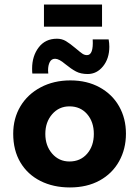

<svg xmlns="http://www.w3.org/2000/svg" viewBox="-20 -811 611 843"><path d="M289 -458Q362 -458 417.5 -427.5Q473 -397 503 -344Q533 -291 533 -224Q533 -157 503 -103Q473 -49 417.5 -18.5Q362 12 287 12Q214 12 157.5 -16.5Q101 -45 69.5 -98Q38 -151 38 -224Q38 -291 69.5 -344Q101 -397 158.5 -427.5Q216 -458 289 -458ZM285 -102Q333 -102 362.5 -136Q392 -170 392 -223Q392 -276 362.5 -310Q333 -344 285 -344Q239 -344 209 -309.5Q179 -275 179 -223Q179 -171 209 -136.5Q239 -102 285 -102ZM266 -530Q239 -553 222 -553Q206 -553 198.5 -538.5Q191 -524 191 -502L192 -488H122Q121 -495 121 -510Q121 -565 150 -603Q179 -641 230 -641Q252 -641 269.5 -630.5Q287 -620 312 -599Q332 -582 341.5 -575.5Q351 -569 362 -569Q391 -569 387 -638H457Q460 -622 460 -606Q460 -554 432.5 -520Q405 -486 365 -486Q335 -486 314 -497Q293 -508 266 -530ZM428 -791V-694H173V-791Z"/></svg>

Font: Josefin Sans
Style: Bold
Weight: 700
Designer: Santiago Orozco
Foundry: Typemade
Version: Version 2.000